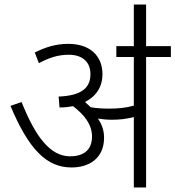

<svg xmlns="http://www.w3.org/2000/svg" viewBox="-20 -825 772 845"><path d="M438 -219C438 -251 428 -279 411 -303C430 -300 452 -298 471 -298C505 -298 536 -301 569 -310V0H623V-574H732V-622H623V-805H569V-622H492V-574H569V-360C532 -350 499 -347 462 -347C436 -347 407 -348 379 -353C371 -361 362 -369 354 -376C405 -402 431 -445 431 -498C431 -579 376 -632 281 -632C221 -632 176 -615 133 -594L151 -547C197 -571 234 -584 283 -584C339 -584 378 -556 378 -498C378 -437 337 -404 238 -400L242 -352C263 -352 283 -354 301 -358C350 -321 385 -278 385 -224C385 -162 344 -137 289 -137C201 -137 136 -223 75 -376L26 -359C108 -164 187 -88 295 -88C372 -88 438 -128 438 -219Z"/></svg>

Font: Noto Sans Devanagari UI Light
Style: Regular
Weight: 300
Designer: Jelle Bosma - Monotype Design Team
Foundry: Monotype Imaging Inc.
Version: Version 2.004